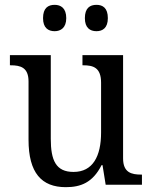

<svg xmlns="http://www.w3.org/2000/svg" viewBox="-20 -764 629 794"><path d="M379 -635C405 -635 426 -649 426 -689C426 -731 405 -744 379 -744C352 -744 331 -731 331 -689C331 -649 352 -635 379 -635ZM206 -635C231 -635 254 -649 254 -689C254 -731 231 -744 206 -744C179 -744 158 -731 158 -689C158 -649 179 -635 206 -635ZM252 10C313 10 363 -8 400 -81H404L417 0H567V-42H564C524 -42 489 -50 489 -109V-536H321V-494H324C365 -494 398 -485 398 -422V-216C398 -118 364 -53 284 -53C211 -53 190 -101 190 -190V-536H21V-494H24C65 -494 98 -485 98 -427V-186C98 -49 152 10 252 10Z"/></svg>

Font: Noto Serif Armenian SemiCondensed
Style: Regular
Weight: 400
Width: 4
Designer: Monotype Design Team
Foundry: Monotype Imaging Inc.
Version: Version 2.008